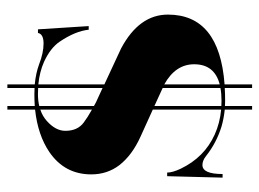

<svg xmlns="http://www.w3.org/2000/svg" viewBox="-112 -534 704 521"><g transform="rotate(-90 240.5 -273.0)"><path d="M412.1 -522.5H421.9L430.7 -384.8H420.9Q417 -421.4 388.2 -463.9Q371.1 -488.8 334 -505.9Q306.6 -518.1 272.5 -521.5V-342.3L370.1 -296.9Q461.9 -248 461.9 -169.9Q461.9 -30.3 272.5 -16.1V58.6H262.7V-15.6Q245.6 -14.6 227.5 -14.6Q220.7 -14.6 213.9 -15.1V58.6H204.1V-15.6Q180.2 -18.1 158.2 -24.4Q113.8 -38.1 78.1 -66.4Q65.9 -76.2 53.7 -76.2Q29.3 -76.2 29.3 -21.5H19.5L23.4 -171.9H33.2Q33.2 -157.2 43.9 -134.8Q74.7 -70.8 136.2 -43Q167.5 -28.8 204.1 -25.4V-210.9L130.9 -244.1Q80.1 -267.1 53.2 -301.8Q28.3 -334.5 28.3 -377.9Q28.3 -449.7 88.4 -491.2Q134.8 -522.9 204.1 -530.3V-605.5H213.9V-531.2Q229.5 -532.2 246.1 -532.2Q254.4 -532.2 262.7 -531.7V-605.5H272.5V-531.2Q302.7 -528.3 326.7 -519.5Q357.9 -507.3 383.5 -507.3Q409.2 -507.3 412.1 -522.5ZM204.1 -376V-516.1Q186.5 -510.3 173.3 -498.5Q146.5 -474.6 146.5 -448.2Q146.5 -415 168.9 -398.4Q183.1 -387.7 204.1 -376ZM213.9 -206.5V-24.9Q220.7 -24.4 227.5 -24.4Q247.1 -24.4 262.7 -27.3V-184.1ZM213.9 -370.6 223.6 -365.2 262.7 -347.2V-522Q254.4 -522.5 246.1 -522.5Q228.5 -522.5 213.9 -519ZM272.5 -179.7V-29.3Q327.1 -43.5 327.1 -98.6Q327.1 -149.4 272.5 -179.7Z"/></g></svg>

Font: spinweradC
Style: Bold
Weight: 700
Width: 7
Version: Version 0.3